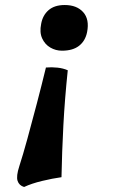

<svg xmlns="http://www.w3.org/2000/svg" viewBox="-20 -487 464 765"><path d="M76 258Q56 252 50 233.5Q44 215 57 175Q71 132 89 66.5Q107 1 126.5 -73.5Q146 -148 163 -218Q186 -220 209 -217.5Q232 -215 250 -207Q238 -92 232.5 12.5Q227 117 225 219Q189 224 147.5 234Q106 244 76 258ZM238 -467Q286 -467 311.5 -438.5Q337 -410 327 -359Q320 -324 295 -304.5Q270 -285 227 -285Q202 -285 180.5 -297.5Q159 -310 148 -334Q137 -358 144 -392Q150 -426 173.5 -446.5Q197 -467 238 -467Z"/></svg>

Font: Vollkorn ExtraBold
Style: Italic
Weight: 800
Italic angle: -11°
Designer: Friedrich Althausen
Foundry: Friedrich Althausen
Version: Version 5.000; ttfautohint (v1.8.3)